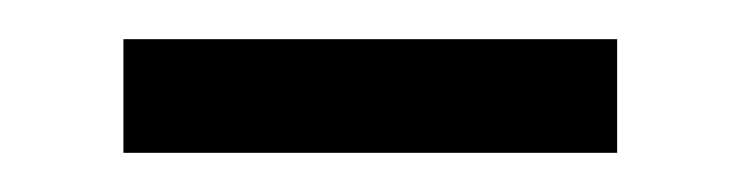

<svg xmlns="http://www.w3.org/2000/svg" viewBox="-20 -321 378 98"><path d="M43 -243V-301H295V-243Z"/></svg>

Font: GenRyuMin TW R
Style: Regular
Weight: 400
Version: Version 1.501;PS 1;hotconv 16.6.51;makeotf.lib2.5.65220